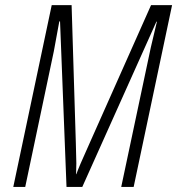

<svg xmlns="http://www.w3.org/2000/svg" viewBox="-20 -734 696 754"><path d="M215.8 -649.9H212.9L191.4 -532.7L79.1 0H32.2L183.1 -713.9H261.2L277.8 -172.9L279.8 -92.8L278.8 -49.8H279.8Q287.6 -73.7 332 -171.9L573.2 -713.9H655.8L504.9 0H456.1L572.3 -547.9L596.2 -648.9H594.2L303.2 0H241.2Z"/></svg>

Font: Open Sans Hebrew Condensed Light
Style: Italic
Weight: 300
Width: 3
Italic angle: -12°
Foundry: Ascender Corporation, Yanek Iontef
Version: Version 2.001;PS 002.001;hotconv 1.0.70;makeotf.lib2.5.58329